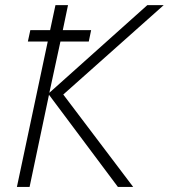

<svg xmlns="http://www.w3.org/2000/svg" viewBox="-20 -734 663 754"><path d="M46.4 0 167.5 -570.8H89.4L99.1 -615.7H176.8L197.8 -713.9H247.1L226.6 -615.7H337.9L328.6 -570.8H217.3L173.8 -369.6L558.6 -713.9H623L228.5 -362.8L502.9 0H442.9L172.4 -361.8L96.2 0Z"/></svg>

Font: Open Sans Light
Style: Italic
Weight: 300
Italic angle: -12°
Designer: Monotype Design Team
Foundry: Monotype Imaging Inc.
Version: Version 3.003; ttfautohint (v1.8.4)